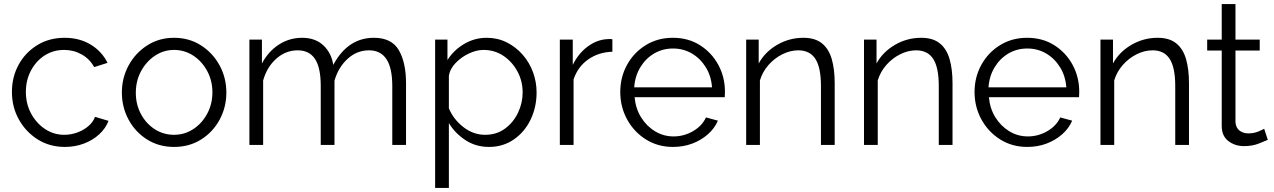

<svg xmlns="http://www.w3.org/2000/svg" viewBox="-20 -717 6303 950"><path d="M301 10Q225 10 166 -27.5Q107 -65 73 -126.5Q39 -188 39 -262Q39 -336 72 -396.5Q105 -457 164 -493.5Q223 -530 300 -530Q373 -530 428.5 -496.5Q484 -463 512 -406L446 -385Q424 -425 384.5 -447.5Q345 -470 297 -470Q244 -470 201.5 -443Q159 -416 133.5 -368.5Q108 -321 108 -262Q108 -203 134 -155Q160 -107 203 -78.5Q246 -50 298 -50Q332 -50 364 -62Q396 -74 419 -94.5Q442 -115 450 -139L517 -119Q503 -82 471 -52.5Q439 -23 395 -6.5Q351 10 301 10Z M841 10Q766 10 707.5 -27Q649 -64 616 -125.5Q583 -187 583 -259Q583 -332 616.5 -393.5Q650 -455 708.5 -492.5Q767 -530 841 -530Q916 -530 974.5 -492.5Q1033 -455 1066.5 -393.5Q1100 -332 1100 -259Q1100 -187 1067 -125.5Q1034 -64 975.5 -27Q917 10 841 10ZM652 -258Q652 -200 677.5 -152.5Q703 -105 746 -77.5Q789 -50 841 -50Q893 -50 936 -78Q979 -106 1005 -154Q1031 -202 1031 -260Q1031 -318 1005 -366Q979 -414 936 -442Q893 -470 841 -470Q790 -470 747 -441.5Q704 -413 678 -365Q652 -317 652 -258Z M1989 0H1921V-291Q1921 -381 1892 -424.5Q1863 -468 1806 -468Q1746 -468 1700 -426Q1654 -384 1635 -318V0H1567V-291Q1567 -383 1538.5 -425.5Q1510 -468 1453 -468Q1394 -468 1347.5 -427Q1301 -386 1282 -319V0H1214V-521H1276V-403Q1308 -463 1360 -496.5Q1412 -530 1475 -530Q1540 -530 1580 -492.5Q1620 -455 1629 -396Q1701 -530 1830 -530Q1918 -530 1953.5 -468.5Q1989 -407 1989 -305Z M2399 10Q2334 10 2282.5 -24Q2231 -58 2201 -108V213H2133V-521H2194V-420Q2225 -469 2276.5 -499.5Q2328 -530 2388 -530Q2442 -530 2487 -507.5Q2532 -485 2565.5 -447Q2599 -409 2617 -360.5Q2635 -312 2635 -260Q2635 -187 2605.5 -125.5Q2576 -64 2522.5 -27Q2469 10 2399 10ZM2380 -50Q2437 -50 2478.5 -80.5Q2520 -111 2543 -159Q2566 -207 2566 -260Q2566 -316 2540 -364Q2514 -412 2470.5 -441Q2427 -470 2372 -470Q2338 -470 2300.5 -452.5Q2263 -435 2234.5 -405.5Q2206 -376 2201 -341V-181Q2224 -126 2273 -88Q2322 -50 2380 -50Z M3010 -461Q2942 -459 2890.5 -423Q2839 -387 2818 -324V0H2750V-521H2814V-396Q2841 -451 2885.5 -485Q2930 -519 2980 -523Q2990 -524 2997 -524Q3004 -524 3010 -523Z M3310 10Q3235 10 3176 -27Q3117 -64 3083 -126Q3049 -188 3049 -262Q3049 -335 3082.5 -396Q3116 -457 3175 -493.5Q3234 -530 3309 -530Q3386 -530 3444 -493Q3502 -456 3534.5 -395.5Q3567 -335 3567 -263Q3567 -247 3566 -236H3120Q3125 -180 3152 -136.5Q3179 -93 3221 -67.5Q3263 -42 3313 -42Q3364 -42 3409 -68Q3454 -94 3473 -136L3532 -120Q3516 -82 3482.5 -52.5Q3449 -23 3405 -6.5Q3361 10 3310 10ZM3118 -285H3503Q3499 -341 3472 -384.5Q3445 -428 3403 -452.5Q3361 -477 3310 -477Q3259 -477 3217 -452.5Q3175 -428 3148.5 -384.5Q3122 -341 3118 -285Z M4110 0H4042V-291Q4042 -383 4014.5 -425.5Q3987 -468 3930 -468Q3890 -468 3851 -448.5Q3812 -429 3782.5 -395.5Q3753 -362 3740 -319V0H3672V-521H3734V-403Q3765 -460 3825 -495Q3885 -530 3955 -530Q4013 -530 4047 -502.5Q4081 -475 4095.5 -424.5Q4110 -374 4110 -305Z M4693 0H4625V-291Q4625 -383 4597.5 -425.5Q4570 -468 4513 -468Q4473 -468 4434 -448.5Q4395 -429 4365.5 -395.5Q4336 -362 4323 -319V0H4255V-521H4317V-403Q4348 -460 4408 -495Q4468 -530 4538 -530Q4596 -530 4630 -502.5Q4664 -475 4678.5 -424.5Q4693 -374 4693 -305Z M5063 10Q4988 10 4929 -27Q4870 -64 4836 -126Q4802 -188 4802 -262Q4802 -335 4835.5 -396Q4869 -457 4928 -493.5Q4987 -530 5062 -530Q5139 -530 5197 -493Q5255 -456 5287.5 -395.5Q5320 -335 5320 -263Q5320 -247 5319 -236H4873Q4878 -180 4905 -136.5Q4932 -93 4974 -67.5Q5016 -42 5066 -42Q5117 -42 5162 -68Q5207 -94 5226 -136L5285 -120Q5269 -82 5235.5 -52.5Q5202 -23 5158 -6.5Q5114 10 5063 10ZM4871 -285H5256Q5252 -341 5225 -384.5Q5198 -428 5156 -452.5Q5114 -477 5063 -477Q5012 -477 4970 -452.5Q4928 -428 4901.5 -384.5Q4875 -341 4871 -285Z M5863 0H5795V-291Q5795 -383 5767.5 -425.5Q5740 -468 5683 -468Q5643 -468 5604 -448.5Q5565 -429 5535.5 -395.5Q5506 -362 5493 -319V0H5425V-521H5487V-403Q5518 -460 5578 -495Q5638 -530 5708 -530Q5766 -530 5800 -502.5Q5834 -475 5848.5 -424.5Q5863 -374 5863 -305Z M6253 -25Q6241 -20 6209 -7Q6177 6 6135 6Q6091 6 6058 -19Q6025 -44 6025 -94V-467H5953V-521H6025V-697H6093V-521H6213V-467H6093V-113Q6095 -84 6113.5 -70.5Q6132 -57 6156 -57Q6184 -57 6206.5 -66.5Q6229 -76 6235 -80Z"/></svg>

Font: Raleway
Style: Regular
Weight: 400
Designer: Matt McInerney, Pablo Impallari, Rodrigo Fuenzalida
Foundry: Matt McInerney, Pablo Impallari, Rodrigo Fuenzalida
Version: Version 4.101;RELEASE